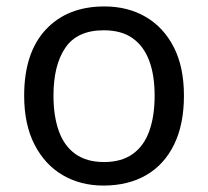

<svg xmlns="http://www.w3.org/2000/svg" viewBox="-20 -566 645 596"><path d="M551 -269Q551 -180 520.5 -117.5Q490 -55 434 -22.5Q378 10 301 10Q230 10 174.5 -22.5Q119 -55 87 -117.5Q55 -180 55 -269Q55 -402 122 -474Q189 -546 304 -546Q377 -546 432.5 -513.5Q488 -481 519.5 -419.5Q551 -358 551 -269ZM146 -269Q146 -206 162.5 -159.5Q179 -113 214 -88Q249 -63 303 -63Q357 -63 392 -88Q427 -113 443.5 -159.5Q460 -206 460 -269Q460 -333 443 -378Q426 -423 391.5 -447.5Q357 -472 302 -472Q220 -472 183 -418Q146 -364 146 -269Z"/></svg>

Font: hexlkannada05
Style: Book
Weight: 400
Designer: Jelle Bosma - Monotype Design Team
Foundry: Monotype Imaging Inc.
Version: Version 2.003